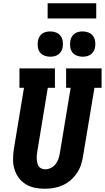

<svg xmlns="http://www.w3.org/2000/svg" viewBox="-20 -1157 647 1185"><path d="M256 8Q224 8 193.5 1.5Q163 -5 137.5 -21Q112 -37 94.5 -61.5Q77 -86 68.5 -115Q60 -144 60.5 -176Q61 -208 66 -240L128 -615H100V-735H319V-615H275L210 -221Q208 -209 207 -197Q206 -185 207 -173.5Q208 -162 210.5 -150.5Q213 -139 219.5 -130Q226 -121 236.5 -116.5Q247 -112 259 -112Q277 -112 294 -120.5Q311 -129 322.5 -143.5Q334 -158 340 -175Q346 -192 349 -209L416 -615H388V-735H607V-615H563L492 -190Q488 -163 478.5 -136Q469 -109 452.5 -85.5Q436 -62 413.5 -43Q391 -24 364.5 -12.5Q338 -1 310.5 3.5Q283 8 256 8ZM490 -807Q472 -807 454.5 -813.5Q437 -820 426.5 -834Q416 -848 413.5 -866.5Q411 -885 414 -904Q416 -917 422.5 -929Q429 -941 440 -949Q451 -957 464 -960Q477 -963 490 -963Q509 -963 526 -956.5Q543 -950 553.5 -936Q564 -922 567 -903.5Q570 -885 567 -866Q565 -853 558 -841Q551 -829 540 -821Q529 -813 516 -810Q503 -807 490 -807ZM290 -807Q272 -807 254.5 -813.5Q237 -820 226.5 -834Q216 -848 213.5 -866.5Q211 -885 214 -904Q216 -917 222.5 -929Q229 -941 240 -949Q251 -957 264 -960Q277 -963 290 -963Q309 -963 326 -956.5Q343 -950 353.5 -936Q364 -922 367 -903.5Q370 -885 367 -866Q365 -853 358 -841Q351 -829 340 -821Q329 -813 316 -810Q303 -807 290 -807ZM274 -1043V-1137H574V-1043Z"/></svg>

Font: Iosevka Slab HvExObl
Style: Regular
Weight: 900
Width: 7
Italic angle: -9°
Monospace: yes
Designer: Belleve Invis
Foundry: Belleve Invis
Version: Version 11.1.1; ttfautohint (v1.8.3)